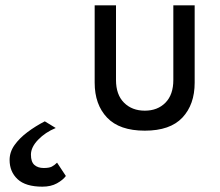

<svg xmlns="http://www.w3.org/2000/svg" viewBox="-20 -480 825 720"><path d="M194 130 227 180Q216 195 193.5 207.5Q171 220 139 220Q76 220 46 192Q16 164 16 120Q16 90 34.5 64Q53 38 83 15.5Q113 -7 148 -25L189 0Q150 16 123 44Q96 72 96 100Q96 127 109 138.5Q122 150 144 150Q164 150 174 145Q184 140 194 130ZM523 10Q428 10 381.5 -39Q335 -88 335 -170V-460H415V-180Q415 -125 445 -95Q475 -65 523 -65Q571 -65 600.5 -95Q630 -125 630 -180V-460H710V-170Q710 -88 664 -39Q618 10 523 10Z"/></svg>

Font: Von Book
Style: Regular
Weight: 400
Version: Version 4.000; ttfautohint (v1.8.4.7-5d5b)